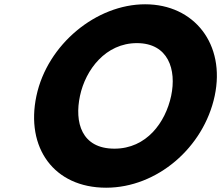

<svg xmlns="http://www.w3.org/2000/svg" viewBox="-20 -860 1031 895"><path d="M149.8 -413C98.6 -172 230.8 15 474.8 15C711.8 15 929.6 -172 980.8 -413C1032 -654 885.5 -840 656.5 -840C429.5 -840 201 -654 149.8 -413ZM352.8 -413C378.9 -536 473.1 -659 618.1 -659C764.1 -659 803.9 -536 777.8 -413C751.6 -290 663.5 -167 513.5 -167C359.5 -167 326.6 -290 352.8 -413Z"/></svg>

Font: Hussar Nova
Style: 76
Weight: 700
Foundry: Cannot Into Space Fonts
Version: Version 0.99